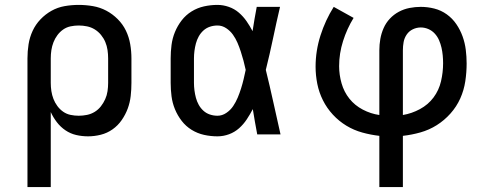

<svg xmlns="http://www.w3.org/2000/svg" viewBox="-20 -548 1990 783"><path d="M92 215V-310Q92 -339 96.5 -367.5Q101 -396 113 -422Q125 -448 145 -469Q165 -490 190 -504Q215 -518 243.5 -523Q272 -528 301 -528Q330 -528 359 -523Q388 -518 413.5 -504.5Q439 -491 460 -470Q481 -449 493.5 -423Q506 -397 511 -368Q516 -339 516 -310V-210Q516 -183 513 -156.5Q510 -130 501 -105.5Q492 -81 476.5 -58.5Q461 -36 439 -20.5Q417 -5 391 1.5Q365 8 339 8Q314 8 290.5 2.5Q267 -3 247 -16.5Q227 -30 212 -49.5Q197 -69 187 -91V215ZM301 -76Q318 -76 335 -79.5Q352 -83 366.5 -92Q381 -101 391.5 -114.5Q402 -128 409 -143.5Q416 -159 418.5 -176Q421 -193 421 -210V-310Q421 -327 418.5 -344Q416 -361 409.5 -376.5Q403 -392 392 -405.5Q381 -419 366.5 -428Q352 -437 335 -440.5Q318 -444 301 -444Q284 -444 267.5 -440.5Q251 -437 237.5 -427.5Q224 -418 214 -404.5Q204 -391 198 -375.5Q192 -360 189.5 -343.5Q187 -327 187 -310V-210Q187 -193 189.5 -176.5Q192 -160 198 -144.5Q204 -129 214 -115.5Q224 -102 237.5 -92.5Q251 -83 267.5 -79.5Q284 -76 301 -76Z M867 8Q839 8 812 2Q785 -4 761.5 -18.5Q738 -33 721 -55Q704 -77 693.5 -102.5Q683 -128 679.5 -155.5Q676 -183 676 -210V-310Q676 -337 679.5 -364.5Q683 -392 693.5 -417.5Q704 -443 721 -465Q738 -487 761.5 -501.5Q785 -516 812 -522Q839 -528 867 -528Q890 -528 913 -520Q936 -512 954 -496.5Q972 -481 985.5 -461.5Q999 -442 1010 -421Q1014 -446 1018 -470.5Q1022 -495 1027 -520H1122Q1107 -456 1093.5 -391.5Q1080 -327 1064 -263Q1080 -198 1094.5 -132Q1109 -66 1124 0H1029Q1024 -26 1019.5 -52Q1015 -78 1011 -103Q1000 -82 986.5 -61.5Q973 -41 955 -25Q937 -9 914 -0.5Q891 8 867 8ZM867 -76Q886 -76 903 -87.5Q920 -99 931 -115.5Q942 -132 949.5 -150Q957 -168 963 -187Q969 -206 973.5 -225Q978 -244 982 -263Q978 -282 973 -300.5Q968 -319 962 -337.5Q956 -356 948.5 -373.5Q941 -391 930 -406.5Q919 -422 902.5 -433Q886 -444 867 -444Q851 -444 836 -439Q821 -434 809.5 -423.5Q798 -413 790.5 -399.5Q783 -386 779 -371Q775 -356 773 -340.5Q771 -325 771 -310V-210Q771 -195 773 -179.5Q775 -164 779 -149Q783 -134 790.5 -120.5Q798 -107 809.5 -96.5Q821 -86 836 -81Q851 -76 867 -76Z M1527 215V6Q1492 2 1457.5 -7.5Q1423 -17 1392.5 -35.5Q1362 -54 1337.5 -80.5Q1313 -107 1297 -139Q1281 -171 1274 -206Q1267 -241 1267 -276Q1267 -341 1287 -403.5Q1307 -466 1341 -520L1422 -475Q1395 -431 1379 -380.5Q1363 -330 1363 -278Q1363 -243 1373 -208Q1383 -173 1405 -145.5Q1427 -118 1459.5 -101Q1492 -84 1527 -79V-343Q1527 -366 1531 -389Q1535 -412 1544.5 -433.5Q1554 -455 1570 -472Q1586 -489 1606.5 -500Q1627 -511 1650 -515.5Q1673 -520 1696 -520Q1724 -520 1751.5 -513Q1779 -506 1802 -489.5Q1825 -473 1841 -449.5Q1857 -426 1866.5 -399.5Q1876 -373 1879.5 -345Q1883 -317 1883 -289Q1883 -253 1877.5 -216.5Q1872 -180 1857 -146.5Q1842 -113 1817 -85Q1792 -57 1761 -37.5Q1730 -18 1694.5 -8Q1659 2 1623 6V215ZM1623 -79Q1659 -85 1692.5 -103Q1726 -121 1748 -150.5Q1770 -180 1778.5 -216.5Q1787 -253 1787 -290Q1787 -306 1785.5 -322Q1784 -338 1780.5 -353.5Q1777 -369 1770.5 -384Q1764 -399 1753 -411Q1742 -423 1727 -429.5Q1712 -436 1696 -436Q1679 -436 1663.5 -428.5Q1648 -421 1638.5 -407Q1629 -393 1626 -376.5Q1623 -360 1623 -343Z"/></svg>

Font: Iosevka Etoile Medium
Style: Regular
Weight: 500
Designer: Belleve Invis
Foundry: Belleve Invis
Version: Version 22.1.2; ttfautohint (v1.8.4)